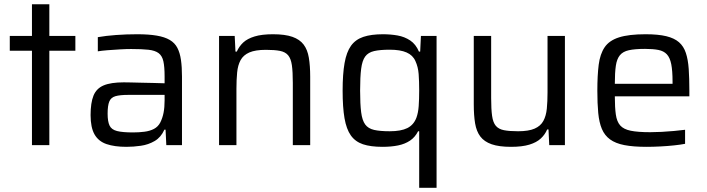

<svg xmlns="http://www.w3.org/2000/svg" viewBox="-20 -678 3305 897"><path d="M129.3 0V-441H25.7V-510H129.3V-658H210.5V-510H332.1V-441H210.5V0Z M570.9 8Q515 8 477.5 -4.9Q440 -17.8 421.6 -50.1Q403.2 -82.4 403.2 -140.2Q403.2 -197.8 416.8 -231.2Q430.3 -264.6 464.1 -279Q497.9 -293.3 558.6 -293.3Q569.5 -293.3 590.9 -292.8Q612.4 -292.3 640.3 -291.6Q668.2 -290.9 696.5 -290.4Q724.9 -289.9 749 -288.9V-320.7Q749 -365.9 743.3 -391.6Q737.6 -417.3 721 -429.8Q704.4 -442.2 673.5 -445.6Q642.5 -449 592.5 -449Q570.6 -449 540.7 -447.3Q510.7 -445.6 482.5 -443.4Q454.3 -441.1 437 -438.2V-504.4Q474.7 -511 522.6 -514.5Q570.5 -518 621.2 -518Q675.1 -518 712.3 -511.6Q749.5 -505.3 773.1 -491.4Q796.7 -477.5 808.7 -454.3Q820.7 -431.2 825.4 -398.2Q830.2 -365.1 830.2 -320.8V0H757L753.5 -72.1H747.9Q732.2 -36.6 702.6 -19.2Q673 -1.9 638.1 3Q603.1 8 570.9 8ZM601.4 -59.3Q629.9 -59.3 655 -62.6Q680.1 -65.8 699.3 -75.8Q718.5 -85.9 728.8 -105.7Q739.5 -127 744.2 -151.7Q749 -176.3 749 -208.9V-234.7H579.4Q540.3 -234.7 519.3 -228.6Q498.3 -222.5 490.6 -203.7Q482.8 -184.8 482.8 -146.7Q482.8 -110.5 491.8 -91.5Q500.8 -72.4 526.6 -65.9Q552.3 -59.3 601.4 -59.3Z M1003.4 0V-510H1076.5L1080.1 -436.8H1086.2Q1097 -461.3 1116.3 -479.4Q1135.7 -497.4 1169.4 -507.7Q1203.1 -518 1255.2 -518Q1311.8 -518 1346.1 -505.9Q1380.4 -493.8 1398.6 -469.7Q1416.7 -445.7 1422.9 -408.2Q1429.2 -370.7 1429.2 -319.5V0H1348V-290.5Q1348 -342.7 1343.6 -373.5Q1339.2 -404.3 1326 -419.9Q1312.8 -435.4 1287.9 -440.3Q1262.9 -445.2 1222.1 -445.2Q1173 -445.2 1144.8 -432.9Q1116.7 -420.5 1103.9 -396.8Q1091.1 -373.1 1087.9 -339.4Q1084.6 -305.7 1084.6 -263.5V0Z M1938.4 199.5V-64.8H1933.3Q1919.2 -36.9 1895.7 -21.1Q1872.2 -5.3 1840 1.4Q1807.9 8 1767 8Q1711.7 8 1675.7 -4Q1639.8 -16.1 1619 -45.4Q1598.3 -74.7 1589.5 -125.7Q1580.7 -176.6 1580.7 -254.5Q1580.7 -332.3 1589.8 -383.5Q1598.8 -434.7 1619.8 -464.1Q1640.8 -493.4 1677.4 -505.7Q1713.9 -518 1769.2 -518Q1804.3 -518 1837.2 -512.3Q1870.1 -506.5 1896.5 -488.9Q1922.8 -471.3 1937.3 -436.8H1943L1946.5 -510H2019.6V199.5ZM1800.9 -64.8Q1853.2 -64.8 1883 -79.6Q1912.7 -94.5 1925.4 -128Q1933.9 -151.1 1936.1 -182.5Q1938.4 -213.9 1938.4 -255Q1938.4 -298.4 1935.9 -332.1Q1933.3 -365.8 1920.8 -392.6Q1908.9 -420.1 1879.5 -432.9Q1850.1 -445.8 1800.9 -445.8Q1755.3 -445.8 1727.7 -439.4Q1700 -433 1686.1 -413.9Q1672.1 -394.7 1667.3 -356.6Q1662.4 -318.5 1662.4 -255Q1662.4 -191.5 1667.3 -153.6Q1672.1 -115.8 1686.1 -96.6Q1700 -77.5 1727.7 -71.1Q1755.3 -64.8 1800.9 -64.8Z M2367.4 8Q2311.3 8 2276.7 -4.1Q2242.2 -16.2 2224 -40.3Q2205.9 -64.3 2199.6 -101.8Q2193.4 -139.3 2193.4 -190.5V-510H2274.6V-219.5Q2274.6 -167.7 2279 -136.7Q2283.3 -105.7 2296.5 -90.1Q2309.7 -74.6 2334.7 -69.7Q2359.7 -64.8 2400.5 -64.8Q2449.6 -64.8 2477.7 -77.1Q2505.9 -89.5 2518.6 -113.2Q2531.4 -136.9 2534.7 -170.6Q2538 -204.3 2538 -246.5V-510H2619.2V0H2546L2542.5 -73.2H2536.3Q2526.2 -49.2 2506.5 -30.9Q2486.9 -12.6 2453.2 -2.3Q2419.4 8 2367.4 8Z M3000.3 8Q2938.4 8 2896.9 -0.1Q2855.4 -8.2 2830 -26.8Q2804.7 -45.3 2791.9 -75.6Q2779.1 -105.9 2774.9 -150.1Q2770.7 -194.3 2770.7 -254Q2770.7 -325.2 2777 -375.4Q2783.4 -425.7 2804.8 -457.2Q2826.1 -488.8 2871.9 -503.4Q2917.7 -518 2996.2 -518Q3055 -518 3092.7 -508.9Q3130.3 -499.8 3152.2 -480.7Q3174.1 -461.6 3184.3 -430.5Q3194.6 -399.5 3197.6 -355.8Q3200.6 -312.1 3200.6 -254.9V-227.8H2852.4Q2852.4 -175.9 2857.1 -143Q2861.7 -110 2877.5 -92Q2893.3 -74 2926.8 -67.2Q2960.2 -60.4 3017.8 -60.4Q3042 -60.4 3070.9 -61.9Q3099.7 -63.3 3128.7 -66.1Q3157.6 -68.8 3180.6 -71.7V-6.1Q3160 -2.1 3129.4 1.2Q3098.8 4.5 3065.3 6.2Q3031.7 8 3000.3 8ZM3122.1 -269.1V-296Q3122.1 -347.5 3116 -378.2Q3109.9 -408.8 3095.4 -424.3Q3080.9 -439.8 3055.9 -444.7Q3031 -449.6 2993.7 -449.6Q2946.3 -449.6 2918.2 -443.4Q2890.2 -437.3 2876 -419.9Q2861.8 -402.5 2857.1 -370.6Q2852.4 -338.6 2852.4 -286.4H3141Z"/></svg>

Font: Saira Thin
Style: Regular
Weight: 100
Designer: Hector Gatti with collaboration of the Omnibus-Type team
Foundry: Omnibus-Type
Version: Version 1.101